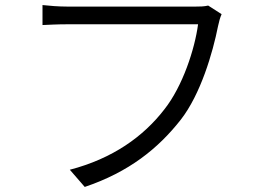

<svg xmlns="http://www.w3.org/2000/svg" viewBox="-20 -721 1040 759"><path d="M803 -699C786 -695 769 -695 754 -695H245C212 -695 175 -698 148 -701V-622C173 -623 205 -625 244 -625H763C750 -527 702 -380 630 -289C547 -181 425 -94 256 -50L315 18C490 -41 605 -134 694 -247C773 -348 821 -512 842 -618C846 -637 850 -651 856 -665Z"/></svg>

Font: Noto Sans Japanese DemiLight
Style: Regular
Weight: 350
Designer: Ryoko NISHIZUKA (kana & ideographs); Paul D. Hunt (Latin, Greek & Cyrillic); Wenlong ZHANG (bopomofo); Sandoll Communica
Foundry: Adobe Systems Incorporated
Version: Version 1.000;PS 1;hotconv 1.0.78;makeotf.lib2.5.61930